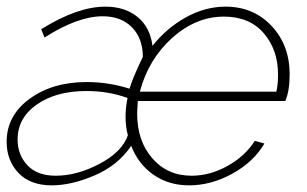

<svg xmlns="http://www.w3.org/2000/svg" viewBox="-20 -548 924 578"><path d="M0 -121Q0 -200 69 -250.5Q138 -301 241 -301Q307 -301 370 -281Q378 -310 410 -377Q410 -432 377.5 -465.5Q345 -499 289 -499Q214 -499 114 -435L104 -460Q213 -528 297 -528Q356 -528 394 -497Q432 -466 439 -410Q482 -464 540 -496Q598 -528 659 -528Q743 -528 797.5 -470Q852 -412 852 -324Q852 -275 839 -244H395Q393 -218 393 -205Q393 -124 438.5 -71.5Q484 -19 557 -19Q612 -19 665 -48.5Q718 -78 747 -124L776 -116Q744 -61 680 -25.5Q616 10 549 10Q488 10 442 -22Q396 -54 375 -109Q335 -50 265 -20Q195 10 136 10Q71 10 35.5 -27.5Q0 -65 0 -121ZM812 -272Q817 -293 817 -324Q817 -398 774 -448Q731 -498 654 -498Q570 -498 498.5 -434Q427 -370 401 -272ZM365 -141Q358 -165 358 -197Q358 -225 364 -253Q307 -274 240 -274Q149 -274 91 -233.5Q33 -193 33 -128Q33 -82 62.5 -50.5Q92 -19 148 -19Q212 -19 280 -55Q348 -91 365 -141Z"/></svg>

Font: Raleway-v4020 ExtraLight
Style: Italic
Weight: 275
Italic angle: -12°
Designer: Matt McInerney, Pablo Impallari, Rodrigo Fuenzalida
Foundry: Matt McInerney, Pablo Impallari, Rodrigo Fuenzalida
Version: Version 4.020;PS 004.020;hotconv 1.0.88;makeotf.lib2.5.64775